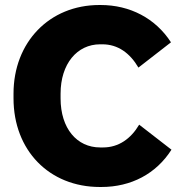

<svg xmlns="http://www.w3.org/2000/svg" viewBox="-20 -733 729 767"><path d="M379 14H385C504 14 604 -39 665 -135L536 -235C503 -179 454 -144 392 -144H380C287 -144 222 -220 222 -340V-359C222 -478 288 -556 380 -556H389C451 -556 499 -521 533 -463L663 -564C601 -660 499 -713 382 -713H377C177 -713 34 -564 34 -359V-340C34 -133 176 14 379 14Z"/></svg>

Font: Fixel Text ExtraBold
Style: Regular
Weight: 800
Width: 4
Designer: AlfaBravo + MacPaw
Foundry: Kyrylo Tkachov, Marchela Mozhyna, Serhii Makarenko, Maria Weinstein, Zakhar Kryvoshyya
Version: Version 1.211